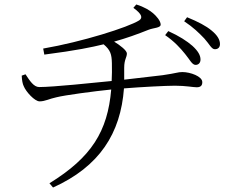

<svg xmlns="http://www.w3.org/2000/svg" viewBox="-20 -785 1040 858"><path d="M807 -544C828 -519 838 -495 854 -495C866 -495 876 -503 876 -519C876 -538 865 -557 840 -580C816 -601 781 -624 732 -646L718 -628C760 -599 786 -570 807 -544ZM893 -613C915 -589 925 -565 940 -565C954 -565 963 -573 963 -588C963 -607 952 -627 925 -649C901 -669 865 -688 816 -708L803 -690C845 -662 869 -638 893 -613ZM77 -447C78 -426 81 -410 86 -400C96 -375 135 -332 157 -332C181 -332 202 -344 231 -350C270 -360 399 -377 477 -385C461 -198 389 -82 201 34L217 53C425 -41 519 -189 534 -390C607 -396 720 -402 762 -402C810 -402 843 -395 859 -395C879 -395 884 -405 884 -418C884 -444 830 -463 795 -463C774 -463 770 -458 707 -449L535 -429V-482C535 -520 547 -528 547 -546C547 -559 518 -582 490 -599C544 -614 594 -632 644 -652C667 -661 698 -660 698 -675C698 -692 678 -714 664 -726C650 -738 625 -754 589 -765L576 -750C616 -721 618 -705 602 -694C553 -663 347 -598 173 -568L178 -541C325 -560 389 -574 443 -587C474 -561 479 -542 480 -503C481 -475 480 -449 479 -423C398 -415 218 -396 155 -396C131 -396 113 -424 94 -453Z"/></svg>

Font: Kiri Minchoo Light
Style: Regular
Weight: 300
Designer: Ryoko NISHIZUKA 西塚涼子 (kana & ideographs); Frank Grießhammer (Latin, Greek & Cyrillic);
akenotsuki.com/eyeben/fonts/ (U+
Foundry: Adobe
akenotsuki.com/eyeben/fonts/
Version: Version 4.002;hotconv 1.0.119;makeotfexe 2.5.65604